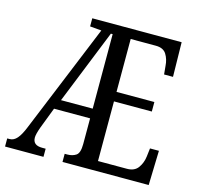

<svg xmlns="http://www.w3.org/2000/svg" viewBox="-105 -825 969 936"><g transform="rotate(15 379.5 -357.0)"><path d="M-1 0V-41H11Q32 -41 48.5 -60Q65 -79 81 -119L306 -668L248 -673V-714H699L702 -540H657L653 -582Q651 -615 635.5 -640Q620 -665 582 -665H455V-398H646V-350H455V-49H601Q639 -49 657 -74Q675 -99 679 -132L684 -174H729L724 0H289V-41H302Q328 -41 346 -53Q364 -65 364 -110V-240H182L141 -133Q128 -97 128 -80Q128 -41 175 -41H193V0ZM204 -289H364V-665H355Z"/></g></svg>

Font: Noto Serif ExtraCondensed
Style: Regular
Weight: 400
Width: 2
Designer: Monotype Design Team
Foundry: Monotype Imaging Inc.
Version: Version 2.015